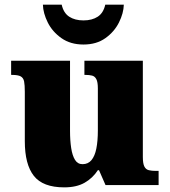

<svg xmlns="http://www.w3.org/2000/svg" viewBox="-20 -798 731 828"><path d="M257 10Q165 10 126 -39.5Q87 -89 87 -189V-402Q87 -431 84 -446.5Q81 -462 69.5 -468.5Q58 -475 32 -475H28V-536H282V-234Q282 -192 287 -159.5Q292 -127 303.5 -108.5Q315 -90 336 -90Q360 -90 374.5 -107.5Q389 -125 395.5 -157.5Q402 -190 402 -235V-417Q402 -444 395.5 -456.5Q389 -469 377 -472Q365 -475 348 -475H344V-536H596V-121Q596 -93 602.5 -80Q609 -67 622 -64Q635 -61 652 -61H664V0H435L407 -64H402Q380 -30 345 -10Q310 10 257 10ZM340 -606Q284 -606 245 -633.5Q206 -661 186 -701Q166 -741 165 -778H246Q254 -742 278.5 -726Q303 -710 340 -710Q377 -710 401.5 -726Q426 -742 434 -778H514Q513 -741 493 -701Q473 -661 434.5 -633.5Q396 -606 340 -606Z"/></svg>

Font: Noto Serif Tibetan Black
Style: Regular
Weight: 900
Version: Version 2.103